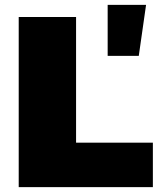

<svg xmlns="http://www.w3.org/2000/svg" viewBox="-20 -770 657 790"><path d="M57 0V-700H293V-183H609V0ZM423 -540V-750H581L551 -540Z"/></svg>

Font: MOST Montserrat Black
Style: Regular
Weight: 900
Designer: Julieta Ulanovsky
Foundry: Julieta Ulanovsky
Version: Version 8.000;March 11, 2024;FontCreator 15.0.0.2926 64-bit